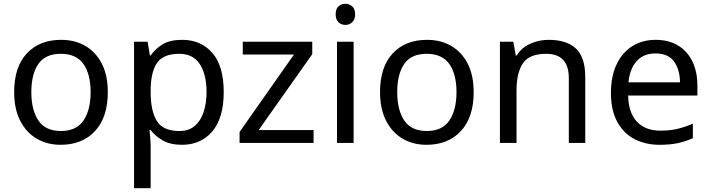

<svg xmlns="http://www.w3.org/2000/svg" viewBox="-20 -757 3765 1017"><path d="M551 -269Q551 -136 483.5 -63Q416 10 301 10Q230 10 174.5 -22.5Q119 -55 87 -117.5Q55 -180 55 -269Q55 -402 122 -474Q189 -546 304 -546Q377 -546 432.5 -513.5Q488 -481 519.5 -419.5Q551 -358 551 -269ZM146 -269Q146 -174 183.5 -118.5Q221 -63 303 -63Q384 -63 422 -118.5Q460 -174 460 -269Q460 -364 422 -418Q384 -472 302 -472Q220 -472 183 -418Q146 -364 146 -269Z M945 -546Q1044 -546 1104.5 -477Q1165 -408 1165 -269Q1165 -132 1104.5 -61Q1044 10 944 10Q882 10 841.5 -13.5Q801 -37 778 -68H772Q774 -51 776 -25Q778 1 778 20V240H690V-536H762L774 -463H778Q802 -498 841 -522Q880 -546 945 -546ZM929 -472Q847 -472 813.5 -426Q780 -380 778 -286V-269Q778 -170 810.5 -116.5Q843 -63 931 -63Q980 -63 1011.5 -90Q1043 -117 1058.5 -163.5Q1074 -210 1074 -270Q1074 -362 1038.5 -417Q1003 -472 929 -472Z M1641 0H1249V-58L1537 -468H1266V-536H1634V-470L1350 -68H1641Z M1810 -737Q1830 -737 1845.5 -723.5Q1861 -710 1861 -681Q1861 -653 1845.5 -639Q1830 -625 1810 -625Q1788 -625 1773 -639Q1758 -653 1758 -681Q1758 -710 1773 -723.5Q1788 -737 1810 -737ZM1853 -536V0H1765V-536Z M2489 -269Q2489 -136 2421.5 -63Q2354 10 2239 10Q2168 10 2112.5 -22.5Q2057 -55 2025 -117.5Q1993 -180 1993 -269Q1993 -402 2060 -474Q2127 -546 2242 -546Q2315 -546 2370.5 -513.5Q2426 -481 2457.5 -419.5Q2489 -358 2489 -269ZM2084 -269Q2084 -174 2121.5 -118.5Q2159 -63 2241 -63Q2322 -63 2360 -118.5Q2398 -174 2398 -269Q2398 -364 2360 -418Q2322 -472 2240 -472Q2158 -472 2121 -418Q2084 -364 2084 -269Z M2886 -546Q2982 -546 3031 -499.5Q3080 -453 3080 -349V0H2993V-343Q2993 -472 2873 -472Q2784 -472 2750 -422Q2716 -372 2716 -278V0H2628V-536H2699L2712 -463H2717Q2743 -505 2789 -525.5Q2835 -546 2886 -546Z M3453 -546Q3522 -546 3571.5 -516Q3621 -486 3647.5 -431.5Q3674 -377 3674 -304V-251H3307Q3309 -160 3353.5 -112.5Q3398 -65 3478 -65Q3529 -65 3568.5 -74.5Q3608 -84 3650 -102V-25Q3609 -7 3569 1.5Q3529 10 3474 10Q3398 10 3339.5 -21Q3281 -52 3248.5 -113.5Q3216 -175 3216 -264Q3216 -352 3245.5 -415Q3275 -478 3328.5 -512Q3382 -546 3453 -546ZM3452 -474Q3389 -474 3352.5 -433.5Q3316 -393 3309 -321H3582Q3581 -389 3550 -431.5Q3519 -474 3452 -474Z"/></svg>

Font: Noto Sans PhagsPa
Style: Regular
Weight: 400
Designer: Monotype Design Team
Foundry: Monotype Imaging Inc.
Version: Version 2.004; ttfautohint (v1.8.4.7-5d5b)